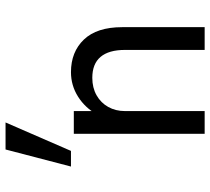

<svg xmlns="http://www.w3.org/2000/svg" viewBox="-52 -688 740 675"><g transform="rotate(-90 317.5 -350.0)"><path d="M265 -460H185V0H265ZM480 -280V0H560V-290Q560 -379 516.5 -424.5Q473 -470 402 -470Q355 -470 315.5 -445Q276 -420 252.5 -377.5Q229 -335 229 -280H265Q265 -313 279.5 -339Q294 -365 320.5 -380Q347 -395 382 -395Q431 -395 455.5 -366Q480 -337 480 -280ZM130 -700 70 -470H125L225 -700Z"/></g></svg>

Font: Glinicke Jost Regular
Style: Regular
Weight: 400
Version: Version 3.710